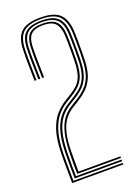

<svg xmlns="http://www.w3.org/2000/svg" viewBox="-153 -868 660 930"><g transform="rotate(-20 177.0 -403.0)"><path d="M89.5 -33.5Q88.5 -56 88.5 -83.5Q88.5 -111 89.5 -144.2Q91 -203.2 100.9 -242.9Q110.8 -282.5 129.2 -308.2Q147.8 -334 175 -351.2L211.8 -374.2Q239.5 -391.5 258.8 -411.5Q278 -431.5 288.8 -460.1Q299.5 -488.8 302.2 -532Q303.2 -548.5 303.5 -578.4Q303.8 -608.2 303.5 -638.9Q303.2 -669.5 302.2 -687.8Q299 -744.8 271.8 -771.6Q244.5 -798.5 178.2 -798.5Q118.2 -798.5 89.4 -773.9Q60.5 -749.2 58.2 -688.8Q57.2 -662.8 57.4 -639.5Q57.5 -616.2 58.1 -589.8Q58.8 -563.2 59.2 -527.8H49.5Q49 -563.2 48.4 -589.2Q47.8 -615.2 47.6 -638.6Q47.5 -662 48.5 -689Q50.8 -752.2 81.1 -779.2Q111.5 -806.2 178.2 -806.2Q250.2 -806.2 279.5 -777.4Q308.8 -748.5 312 -688Q313 -668.8 313.2 -637.6Q313.5 -606.5 313.1 -576.9Q312.8 -547.2 312 -531.5Q309.2 -484 296.8 -453.5Q284.2 -423 263.9 -402.8Q243.5 -382.5 216.8 -365.8L180.2 -342.8Q153.8 -326.2 135.9 -301.4Q118 -276.5 108.9 -238.5Q99.8 -200.5 99.2 -144Q99.2 -122.2 99.1 -103.1Q99 -84 99 -68.4Q99 -52.8 99.2 -41.8H314.8V-33.5ZM51.2 0Q50.8 -22.2 50.5 -47Q50.2 -71.8 50.1 -96.8Q50 -121.8 50.2 -144.8Q51 -221 66 -267.8Q81 -314.5 104.5 -341.4Q128 -368.2 154.2 -384.5L191.2 -407.5Q213.5 -421.5 228.8 -436.6Q244 -451.8 252.5 -474.9Q261 -498 263.2 -535.2Q264 -544.8 264.2 -564.8Q264.5 -584.8 264.5 -608.4Q264.5 -632 264.1 -652.8Q263.8 -673.5 263.2 -684.8Q261 -727.2 242.2 -747.2Q223.5 -767.2 178.2 -767.2Q137 -767.2 117.9 -748.9Q98.8 -730.5 97.2 -687.2Q96.5 -660.5 96.6 -638.1Q96.8 -615.8 97.4 -590Q98 -564.2 98.5 -527.8H88.8Q87.8 -577.8 87 -612.2Q86.2 -646.8 87.5 -687.5Q89.5 -734.5 110.5 -754.8Q131.5 -775 178.2 -775Q229 -775 249.8 -753.2Q270.5 -731.5 273 -685.2Q273.8 -673 274 -651.8Q274.2 -630.5 274.2 -607Q274.2 -583.5 273.9 -563.8Q273.5 -544 273 -534.2Q270.8 -496 261.9 -471.9Q253 -447.8 236.9 -431.1Q220.8 -414.5 196.2 -399L159.5 -376Q126.8 -355.8 105 -325.5Q83.2 -295.2 72.1 -251.1Q61 -207 60 -144.8Q59.8 -123.5 59.8 -100.1Q59.8 -76.8 60 -53.2Q60.2 -29.8 60.8 -8.2H314.8V0ZM70.5 -16.8Q69.5 -42.8 69.5 -77.8Q69.5 -112.8 69.8 -144.5Q70.8 -205.8 81.4 -248.4Q92 -291 112.8 -319.8Q133.5 -348.5 164.5 -367.8L201.5 -390.8Q225.8 -406 243 -423.2Q260.2 -440.5 270.2 -466.6Q280.2 -492.8 282.8 -534Q283.2 -544.2 283.6 -564.1Q284 -584 284 -607.2Q284 -630.5 283.6 -652Q283.2 -673.5 282.5 -687Q280 -736 257.1 -759.4Q234.2 -782.8 178.2 -782.8Q126.5 -782.8 103.1 -760.9Q79.8 -739 77.8 -687.8Q77 -661.8 77.1 -638.6Q77.2 -615.5 77.9 -589.5Q78.5 -563.5 79 -527.8H69Q68.5 -564 67.9 -589.9Q67.2 -615.8 67.1 -638.6Q67 -661.5 68 -688.2Q70 -744.2 96.2 -767.5Q122.5 -790.8 178.2 -790.8Q239.5 -790.8 264.6 -765.4Q289.8 -740 292.5 -687.2Q293.2 -673 293.5 -651.1Q293.8 -629.2 293.8 -605.9Q293.8 -582.5 293.5 -563Q293.2 -543.5 292.5 -533.8Q290.2 -491.2 279.9 -464Q269.5 -436.8 251.2 -418Q233 -399.2 206.5 -382.5L169.8 -359.5Q141.8 -342 122 -315.5Q102.2 -289 91.6 -247.6Q81 -206.2 79.8 -144.2Q79.2 -111.8 79.2 -79.9Q79.2 -48 80 -25.2H314.8V-16.8Z"/></g></svg>

Font: Big Shoulders Inline Text Thin ExtraLight
Style: Regular
Weight: 250
Version: Version 2.002